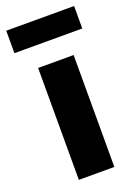

<svg xmlns="http://www.w3.org/2000/svg" viewBox="-145 -746 571 803"><g transform="rotate(-20 141.0 -345.0)"><path d="M62 0V-498H220V0ZM-10 -590V-690H292V-590Z"/></g></svg>

Font: Mada ExtraBold
Style: Regular
Weight: 800
Designer: Khaled Hosny
Version: Version 1.5